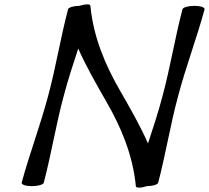

<svg xmlns="http://www.w3.org/2000/svg" viewBox="-20 -843 964 886"><path d="M710 0C745 -133 766 -267 802 -400C837 -533 888 -667 924 -800C926 -809 905 -816 877 -816C849 -816 824 -809 822 -800C787 -667 766 -533 730 -400C711 -327 687 -254 663 -181C627 -263 578 -348 535 -423C466 -542 411 -671 397 -817C396 -825 374 -825 346 -816C321 -816 296 -809 294 -800C259 -667 238 -533 202 -400C167 -267 116 -133 80 0C78 9 99 16 127 16C155 16 180 9 182 0C217 -133 238 -267 274 -400C293 -473 317 -546 341 -619C377 -537 426 -452 469 -377C538 -258 593 -129 607 17C608 25 631 25 658 16C683 16 708 9 710 0Z"/></svg>

Font: Nupuram Medium Oblique
Style: Regular
Weight: 500
Designer: Santhosh Thottingal (santhosh.thottingal@gmail.com)
Foundry: SMC
Version: Version 1.000